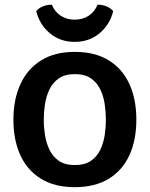

<svg xmlns="http://www.w3.org/2000/svg" viewBox="-20 -782 636 816"><path d="M37 -273.5Q37 -359.5 66.8 -424.2Q96.5 -489 154.5 -525.2Q212.5 -561.5 297.5 -561.5Q384 -561.5 442.2 -525.5Q500.5 -489.5 530 -424.8Q559.5 -360 559.5 -273.5Q559.5 -186.5 529.8 -122Q500 -57.5 441.8 -22Q383.5 13.5 297.5 13.5Q212 13.5 153.8 -22.5Q95.5 -58.5 66.2 -123Q37 -187.5 37 -273.5ZM166 -273.5Q166 -241.5 171.2 -207.8Q176.5 -174 190.5 -145Q204.5 -116 230.5 -98.2Q256.5 -80.5 298 -80.5Q340 -80.5 366 -98.2Q392 -116 406 -145Q420 -174 425 -207.8Q430 -241.5 430 -273.5Q430 -305.5 425 -339.5Q420 -373.5 406 -402.5Q392 -431.5 366 -449.2Q340 -467 298 -467Q256.5 -467 230.5 -449.2Q204.5 -431.5 190.5 -402.5Q176.5 -373.5 171.2 -339.5Q166 -305.5 166 -273.5ZM461 -734.5Q447 -677.5 403.2 -640.8Q359.5 -604 297.5 -604Q235.5 -604 191.8 -640.8Q148 -677.5 134 -734.5Q144.5 -748 163 -755.2Q181.5 -762.5 200.5 -762Q212.5 -732 238 -715.2Q263.5 -698.5 297.5 -698.5Q331.5 -698.5 357 -715.2Q382.5 -732 394.5 -762Q413.5 -762.5 432 -755.2Q450.5 -748 461 -734.5Z"/></svg>

Font: Signika Negative SC SemiBold
Style: Regular
Weight: 600
Designer: Anna Giedryś
Foundry: Anna Giedryś
Version: Version 2.000; ttfautohint (v1.8.3) -l 8 -r 50 -G 200 -x 9 -